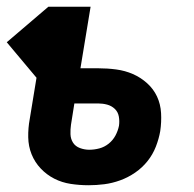

<svg xmlns="http://www.w3.org/2000/svg" viewBox="-55 -540 575 568"><path d="M207 8Q180 8 154 4Q128 0 105.5 -11.5Q83 -23 65.5 -41.5Q48 -60 38.5 -83.5Q29 -107 28.5 -134Q28 -161 33 -188L53 -310L-35 -415L88 -520H213L183 -338H236Q263 -338 289 -334.5Q315 -331 338 -321Q361 -311 380 -294Q399 -277 409.5 -254.5Q420 -232 421.5 -205.5Q423 -179 419 -152Q415 -129 406 -106Q397 -83 381.5 -63.5Q366 -44 345 -29.5Q324 -15 300.5 -6.5Q277 2 253.5 5Q230 8 207 8ZM209 -97Q224 -97 239 -101Q254 -105 266.5 -115Q279 -125 286.5 -139Q294 -153 297 -168Q299 -182 296.5 -195.5Q294 -209 284.5 -218Q275 -227 262 -230.5Q249 -234 235 -234H165L155 -171Q153 -157 153.5 -143Q154 -129 161 -118Q168 -107 181.5 -102Q195 -97 209 -97Z"/></svg>

Font: Iosevka SS18 Extrabold
Style: Italic
Weight: 800
Italic angle: -9°
Monospace: yes
Designer: Belleve Invis
Foundry: Belleve Invis
Version: Version 25.1.1; ttfautohint (v1.8.4)